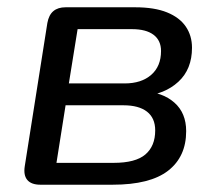

<svg xmlns="http://www.w3.org/2000/svg" viewBox="-20 -507 592 527"><path d="M91 0Q66 0 55 -13Q44 -26 48 -51L110 -444Q114 -466 126.5 -476.5Q139 -487 160 -487H351Q404 -487 438.5 -473Q473 -459 490 -434Q507 -409 507 -376Q507 -317 469.5 -282.5Q432 -248 372 -243L374 -256Q426 -254 458.5 -225.5Q491 -197 491 -147Q491 -77 441.5 -38.5Q392 0 289 0ZM135 -60H292Q352 -60 379 -83Q406 -106 406 -149Q406 -183 383.5 -200.5Q361 -218 319 -218H160ZM169 -278H322Q368 -278 395 -301.5Q422 -325 422 -367Q422 -396 401.5 -411.5Q381 -427 342 -427H193Z"/></svg>

Font: Nunito Medium
Style: Italic
Weight: 500
Designer: Vernon Adams
Foundry: Vernon Adams
Version: Version 3.601